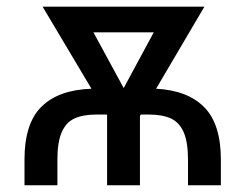

<svg xmlns="http://www.w3.org/2000/svg" viewBox="-20 -550 728 570"><path d="M52.7 0V-76.2Q52.7 -183.6 103.3 -233.4Q153.8 -283.2 251.5 -286.6L106.4 -530.3H586.9L443.4 -286.6Q537.1 -281.7 586.4 -231.7Q635.7 -181.6 635.7 -76.2V0H538.1V-76.2Q538.1 -127.9 525.4 -157.2Q512.7 -186.5 487.5 -198.2Q462.4 -210 420.9 -210H397.9L395.5 -205.6V0H297.9V-209L297.4 -210H267.6Q226.1 -210 200.9 -198.2Q175.8 -186.5 163.1 -157.2Q150.4 -127.9 150.4 -76.2V0ZM347.2 -288.6 436.5 -454.1H257.3Z"/></svg>

Font: Pretendard
Style: Regular
Weight: 400
Designer: Base glyphs from Inter by Rasmus Andersson; Hangeul glyphs from Noto Sans CJK(Source Han Sans) by Jang Soo-young and Kan
Foundry: Kil Hyung-jin
Version: Version 1.309